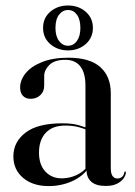

<svg xmlns="http://www.w3.org/2000/svg" viewBox="-20 -652 480 682"><path d="M287.5 -47V-51L283.5 -48V-348Q283.5 -392.5 265.5 -416Q247.5 -439.5 212 -439.5Q173.5 -439.5 155.2 -421.2Q137 -403 137 -382.5V-348Q137 -327 123.2 -314Q109.5 -301 88.5 -301Q72 -301 61.8 -311.2Q51.5 -321.5 51.5 -341.5Q51.5 -367.5 71 -391.8Q90.5 -416 129 -431.5Q167.5 -447 223 -447Q299 -447 336.2 -413.8Q373.5 -380.5 373.5 -321V-55Q373.5 -35 380 -26.5Q386.5 -18 396.5 -18Q406 -18 413 -23.2Q420 -28.5 421.5 -39.5Q422 -41.5 422.8 -42.2Q423.5 -43 424.5 -43Q426 -43 426.5 -42Q427 -41 427 -39Q427 -30.5 419.8 -19.5Q412.5 -8.5 396.8 0Q381 8.5 355.5 8.5Q321 8.5 304.2 -6.5Q287.5 -21.5 287.5 -47ZM27.5 -96.5Q27.5 -148 70.8 -181Q114 -214 201.5 -214Q236.5 -214 260 -207.2Q283.5 -200.5 303.5 -191L300 -186Q280.5 -195 259.2 -200.5Q238 -206 212 -206Q166.5 -206 142.5 -180.2Q118.5 -154.5 118.5 -110Q118.5 -67 141 -42.8Q163.5 -18.5 199.5 -18.5Q225.5 -18.5 250.5 -29.5Q275.5 -40.5 292.5 -62.5L297 -58Q274.5 -25.5 235.8 -8.2Q197 9 153 9Q96.5 9 62 -20.2Q27.5 -49.5 27.5 -96.5ZM221.5 -473Q184.5 -473 158.8 -495.2Q133 -517.5 133 -553Q133 -588.5 158.8 -610.5Q184.5 -632.5 221.5 -632.5Q259 -632.5 284.5 -610.2Q310 -588 310 -553Q310 -518 284.5 -495.5Q259 -473 221.5 -473ZM221.5 -616.5Q203 -616.5 190 -600Q177 -583.5 177 -553Q177 -523 190 -506.2Q203 -489.5 221.5 -489.5Q241 -489.5 253.2 -506.5Q265.5 -523.5 265.5 -553Q265.5 -583 253.2 -599.8Q241 -616.5 221.5 -616.5Z"/></svg>

Font: Fraunces 96pt
Style: Regular
Weight: 400
Version: Version 1.000;[b76b70a41]